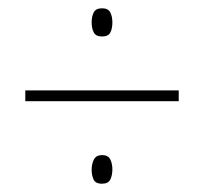

<svg xmlns="http://www.w3.org/2000/svg" viewBox="-20 -650 491 463"><path d="M226 -562Q211 -562 206 -572Q201 -582 201 -596Q201 -610 206 -620Q211 -630 226 -630Q241 -630 246 -620Q251 -610 251 -596Q251 -581 246 -571.5Q241 -562 226 -562ZM41 -406V-432H411V-406ZM226 -207Q210 -207 205.5 -217.5Q201 -228 201 -240Q201 -255 206.5 -265.5Q212 -276 226 -276Q241 -276 246 -265.5Q251 -255 251 -242Q251 -227 246 -217Q241 -207 226 -207Z"/></svg>

Font: Noto Sans Telugu UI Condensed Thin
Style: Regular
Weight: 100
Width: 3
Designer: Jelle Bosma - Monotype Design Team
Foundry: Monotype Imaging Inc.
Version: Version 2.005; ttfautohint (v1.8.4.7-5d5b)